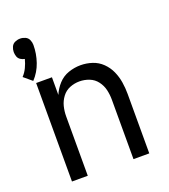

<svg xmlns="http://www.w3.org/2000/svg" viewBox="-140 -870 856 971"><g transform="rotate(-20 288.0 -384.5)"><path d="M70 -545Q102 -579 117.5 -624Q133 -669 133 -716Q133 -730 127 -743.5Q121 -757 107.5 -763Q94 -769 80 -769Q66 -769 52.5 -763Q39 -757 33 -743.5Q27 -730 27 -716Q27 -704 31 -692Q35 -680 45.5 -673Q56 -666 68 -664Q62 -641 52 -620Q42 -599 26 -582ZM80 0H165V-320Q165 -347 171.5 -373Q178 -399 194.5 -421Q211 -443 236 -453Q261 -463 288 -463Q315 -463 340.5 -453Q366 -443 382.5 -421Q399 -399 405 -373Q411 -347 411 -320V0H496V-320Q496 -352 491 -383.5Q486 -415 473 -444Q460 -473 437 -495.5Q414 -518 383.5 -528Q353 -538 321 -538Q288 -538 256 -527Q224 -516 201 -491Q178 -466 165 -435V-530H80Z"/></g></svg>

Font: Iosevka Sparkle
Style: Regular
Weight: 400
Designer: Belleve Invis
Foundry: Belleve Invis
Version: Version 4.5.0; ttfautohint (v1.8.3)